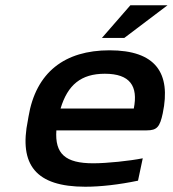

<svg xmlns="http://www.w3.org/2000/svg" viewBox="-20 -700 656 729"><path d="M598 -270C630 -423 571 -509 396 -509C226 -509 116 -426 88 -256L86 -244C51 -74 116 9 304 9C362 9 432 1 504 -14L522 -99C472 -89 386 -80 334 -80C228 -80 188 -116 194 -205H537C576 -205 587 -218 598 -270ZM210 -288C237 -378 288 -420 378 -420C474 -420 505 -373 488 -288ZM367 -556H452L616 -680H475Z"/></svg>

Font: LT Wave Medium
Style: Italic
Weight: 500
Designer: Daniel Lyons
Version: Version 2.5 (Glyphs App)